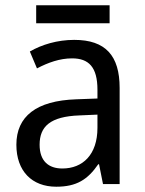

<svg xmlns="http://www.w3.org/2000/svg" viewBox="-20 -697 548 727"><path d="M395 -677H117V-609H395ZM261 -546C197 -546 138 -528 93 -502L120 -438C162 -460 206 -476 253 -476C316 -476 349 -443 349 -357V-324L269 -321C117 -316 42 -256 42 -149C42 -49 101 10 193 10C270 10 312 -17 352 -75H355L370 0H433V-364C433 -486 380 -546 261 -546ZM281 -260 349 -263V-213C349 -111 293 -59 216 -59C164 -59 130 -87 130 -149C130 -218 170 -256 281 -260Z"/></svg>

Font: Noto Sans Lao Looped SemiCondensed
Style: Regular
Weight: 400
Width: 4
Designer: Mark Frömberg, Ben Mitchell
Foundry: The Fontpad Ltd
Version: Version 1.002